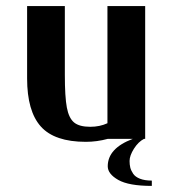

<svg xmlns="http://www.w3.org/2000/svg" viewBox="-20 -460 561 636"><path d="M335.9 -51.8V-439.9H460.9V0H457Q438 9.8 423.6 32.7Q409.2 55.7 409.2 73.2Q409.2 85.4 411.6 95.2Q414.1 105 421.1 115.5Q428.2 126 443.8 132.1Q459.5 138.2 482.9 138.2V155.8Q406.7 155.8 371.8 136Q336.9 116.2 336.9 90.8Q336.9 31.2 419.9 0H336.9Q301.3 9.8 264.2 9.8Q160.6 9.8 115.2 -41Q69.8 -91.8 69.8 -200.2V-439.9H194.8V-211.9Q194.8 -139.2 201.4 -104Q208 -68.8 225.3 -54.4Q242.7 -40 278.8 -40Q310.5 -40 335.9 -51.8Z"/></svg>

Font: Pfennig
Style: Bold
Weight: 700
Version: Version 20120410 ; ttfautohint (v0.8)